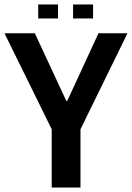

<svg xmlns="http://www.w3.org/2000/svg" viewBox="-20 -834 587 854"><path d="M305 -752V-814H394V-752ZM150 -752V-814H238V-752ZM210 0V-259L0 -686H135L275 -385H279L418 -686H547L338 -259V0Z"/></svg>

Font: AXENEO7
Style: Regular
Weight: 400
Designer: Hector Gatti, Simon Guibord
Foundry: Omnibus-Type, Jean-Christophe Thérien
Version: Version 1.000